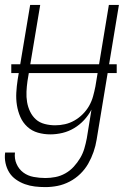

<svg xmlns="http://www.w3.org/2000/svg" viewBox="-24 -540 544 783"><path d="M161 223Q139 223 118 220.5Q97 218 77.5 211Q58 204 41 192Q24 180 13.5 163Q3 146 -1.5 125Q-6 104 -3 82H37Q34 107 43.5 128.5Q53 150 71 163.5Q89 177 113 181.5Q137 186 161 186Q181 186 202 182Q223 178 242.5 167Q262 156 277 139.5Q292 123 303 104.5Q314 86 320 65.5Q326 45 330 24L349 -93Q337 -70 319 -50.5Q301 -31 278.5 -17.5Q256 -4 231 2Q206 8 181 8Q155 8 130.5 1Q106 -6 87.5 -23Q69 -40 59 -63Q49 -86 45 -111Q41 -136 42.5 -162.5Q44 -189 48 -215L99 -520H140L88 -209Q85 -188 84 -166Q83 -144 86.5 -123.5Q90 -103 99 -84.5Q108 -66 122.5 -53Q137 -40 158 -34.5Q179 -29 201 -29Q221 -29 241 -33.5Q261 -38 279.5 -48.5Q298 -59 313.5 -74.5Q329 -90 339.5 -108.5Q350 -127 355.5 -147Q361 -167 365 -187L420 -520H461L370 30Q366 55 357.5 79.5Q349 104 336 127Q323 150 303.5 169Q284 188 260 200.5Q236 213 211 218Q186 223 161 223ZM22 -242V-278H452V-242Z"/></svg>

Font: Iosevka Curly Extralight
Style: Italic
Weight: 200
Italic angle: -9°
Monospace: yes
Designer: Belleve Invis
Foundry: Belleve Invis
Version: Version 22.1.2; ttfautohint (v1.8.4)